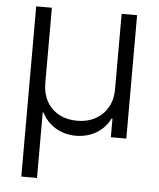

<svg xmlns="http://www.w3.org/2000/svg" viewBox="-52 -575 679 822"><g transform="rotate(5 287.0 -164.5)"><path d="M70.3 -530.3H137.7V-205.1Q137.7 -162.1 156.2 -128.4Q174.8 -94.7 208.7 -76.2Q242.7 -57.6 287.1 -57.6Q331.5 -57.6 365.7 -76.4Q399.9 -95.2 418.7 -128.7Q437.5 -162.1 437.5 -205.1V-530.3H503.9V0H437.5V-80.1H433.6Q413.1 -38.6 374.3 -15.9Q335.4 6.8 287.1 6.8Q239.7 6.8 200.7 -16.1Q161.6 -39.1 141.6 -80.1H137.7V201.2H70.3Z"/></g></svg>

Font: Pretendard Std Light
Style: Regular
Weight: 300
Designer: Base glyphs from Inter by Rasmus Andersson; Hangeul glyphs from Noto Sans CJK(Source Han Sans) by Jang Soo-young and Kan
Foundry: Kil Hyung-jin
Version: Version 1.309